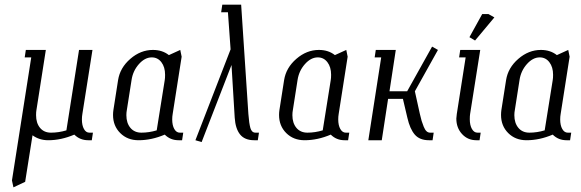

<svg xmlns="http://www.w3.org/2000/svg" viewBox="-20 -596 2471 816"><path d="M30.8 170.9 112.8 -352.1H85L89.8 -383.8H174.8L134.8 -127.9Q133.3 -120.6 133.3 -106.4Q133.3 -73.2 150.1 -52.7Q167 -32.2 196.8 -32.2Q229.5 -32.2 262.2 -42L315.9 -383.8H373L330.1 -111.8Q328.1 -100.6 328.1 -88.4Q328.1 -63.5 336.7 -47.9Q345.2 -32.2 359.9 -32.2H375L370.1 0H355Q319.8 0 295.9 -23.9Q239.7 0 185.1 0Q147 0 118.2 -21L86.9 176.8L37.1 200.2Z M460.4 -107.4Q460.4 -117.7 461.9 -127.9L481.9 -255.9Q490.2 -308.1 533.9 -345.9Q577.6 -383.8 629.9 -383.8Q669.9 -383.8 697.8 -361.8L746.1 -383.8L752 -355L713.9 -111.8Q711.9 -100.6 711.9 -88.4Q711.9 -63.5 720.7 -47.9Q729.5 -32.2 744.1 -32.2H758.8L753.9 0H738.8Q704.1 0 680.2 -23.9Q624 0 568.8 0Q521.5 0 491 -30.5Q460.4 -61 460.4 -107.4ZM517.1 -106.4Q517.1 -73.2 534.2 -52.7Q551.3 -32.2 581.1 -32.2Q613.3 -32.2 646 -42L680.2 -255.9Q681.6 -263.7 681.6 -278.3Q681.6 -311 666 -331.5Q650.4 -352.1 625 -352.1Q595.7 -352.1 570.3 -323.5Q544.9 -294.9 539.1 -255.9L519 -127.9Q517.1 -118.2 517.1 -106.4Z M810.5 0 960 -386.2 948.7 -543.9H919.9L924.8 -576.2H1004.9L1035.6 -111.8Q1038.6 -71.3 1044.2 -51.8Q1049.8 -32.2 1065.9 -32.2H1080.6L1075.7 0H1060.5Q1020 0 1000.2 -24.7Q980.5 -49.3 977.5 -96.2L963.9 -319.8L836.9 7.8Z M1166 -107.4Q1166 -117.7 1167.5 -127.9L1187.5 -255.9Q1195.8 -308.1 1239.5 -345.9Q1283.2 -383.8 1335.4 -383.8Q1375.5 -383.8 1403.3 -361.8L1451.7 -383.8L1457.5 -355L1419.4 -111.8Q1417.5 -100.6 1417.5 -88.4Q1417.5 -63.5 1426.3 -47.9Q1435.1 -32.2 1449.7 -32.2H1464.4L1459.5 0H1444.3Q1409.7 0 1385.7 -23.9Q1329.6 0 1274.4 0Q1227.1 0 1196.5 -30.5Q1166 -61 1166 -107.4ZM1222.7 -106.4Q1222.7 -73.2 1239.7 -52.7Q1256.8 -32.2 1286.6 -32.2Q1318.8 -32.2 1351.6 -42L1385.7 -255.9Q1387.2 -263.7 1387.2 -278.3Q1387.2 -311 1371.6 -331.5Q1356 -352.1 1330.6 -352.1Q1301.3 -352.1 1275.9 -323.5Q1250.5 -294.9 1244.6 -255.9L1224.6 -127.9Q1222.7 -118.2 1222.7 -106.4Z M1545.4 0 1600.1 -352.1H1572.3L1577.1 -383.8H1662.1L1635.3 -208H1710.4L1816.4 -397.9L1841.3 -383.8L1743.2 -208L1764.2 -112.8Q1768.6 -93.3 1772 -82Q1775.4 -70.8 1780.8 -57.6Q1786.1 -44.4 1792.7 -38.3Q1799.3 -32.2 1808.1 -32.2H1823.2L1818.4 0H1803.2Q1763.7 0 1742.9 -23.9Q1722.2 -47.9 1711.4 -95.2L1692.4 -175.8H1629.4L1602.5 0Z M1919.4 -92.3Q1919.4 -98.1 1921.4 -111.8L1959 -352.1H1931.2L1936 -383.8H2021L1978 -111.8Q1976.6 -104 1976.6 -89.4Q1976.6 -64 1985.6 -48.1Q1994.6 -32.2 2009.3 -32.2H2022.9L2018.1 0H2004.4Q1967.8 0 1943.6 -26.4Q1919.4 -52.7 1919.4 -92.3ZM1975.1 -438 2029.3 -536.1H2056.2L2081.1 -522L1999 -423.8Z M2109.4 -107.4Q2109.4 -117.7 2110.8 -127.9L2130.9 -255.9Q2139.2 -308.1 2182.9 -345.9Q2226.6 -383.8 2278.8 -383.8Q2318.8 -383.8 2346.7 -361.8L2395 -383.8L2400.9 -355L2362.8 -111.8Q2360.8 -100.6 2360.8 -88.4Q2360.8 -63.5 2369.6 -47.9Q2378.4 -32.2 2393.1 -32.2H2407.7L2402.8 0H2387.7Q2353 0 2329.1 -23.9Q2272.9 0 2217.8 0Q2170.4 0 2139.9 -30.5Q2109.4 -61 2109.4 -107.4ZM2166 -106.4Q2166 -73.2 2183.1 -52.7Q2200.2 -32.2 2230 -32.2Q2262.2 -32.2 2294.9 -42L2329.1 -255.9Q2330.6 -263.7 2330.6 -278.3Q2330.6 -311 2314.9 -331.5Q2299.3 -352.1 2273.9 -352.1Q2244.6 -352.1 2219.2 -323.5Q2193.8 -294.9 2188 -255.9L2168 -127.9Q2166 -118.2 2166 -106.4Z"/></svg>

Font: Gawaa
Style: Italic
Weight: 400
Designer: T. Christopher White
Version: Version 1.0